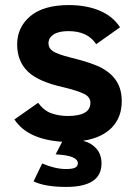

<svg xmlns="http://www.w3.org/2000/svg" viewBox="-20 -547 541 760"><path d="M381.8 100.1Q381.8 192.9 242.2 192.9Q158.2 192.9 112.8 170.9L147 100.1Q198.7 122.1 241.2 122.1Q267.1 122.1 277.6 116.5Q288.1 110.8 288.1 99.1Q288.1 68.4 200.2 64L226.1 14.2Q88.9 4.9 37.1 -74.2L130.9 -140.1Q153.8 -108.9 183.8 -98.4Q213.9 -87.9 248 -87.9Q337.9 -87.9 337.9 -140.1Q337.9 -163.1 312.5 -175.5Q287.1 -188 232.9 -201.2Q130.9 -223.6 89.4 -264.6Q47.9 -305.7 47.9 -371.1Q47.9 -439 99.9 -482.9Q151.9 -526.9 252.9 -526.9Q321.8 -526.9 374.3 -504.9Q426.8 -482.9 455.1 -439L360.8 -372.1Q327.1 -423.8 251 -423.8Q211.9 -423.8 191.9 -410.4Q171.9 -397 171.9 -376Q171.9 -356 189.9 -344Q208 -332 261.2 -318.8Q348.6 -297.4 386 -276.1Q423.3 -254.9 442.6 -223.4Q461.9 -191.9 461.9 -146Q461.9 -82.5 422.6 -42Q383.3 -1.5 311 9.8V11.2Q340.8 18.1 361.3 41Q381.8 64 381.8 100.1Z"/></svg>

Font: Clear Sans
Style: Bold
Weight: 700
Foundry: Intel Corporation
Version: Version 1.00